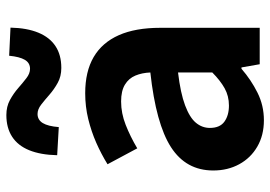

<svg xmlns="http://www.w3.org/2000/svg" viewBox="-148 -726 886 631"><g transform="rotate(-90 295.5 -410.0)"><path d="M216.4 13.8Q166.9 13.8 129.6 -7.9Q92.4 -29.5 71.8 -67.2Q51.2 -105 51.2 -152.6Q51.2 -242.2 127.9 -291.6Q204.7 -341 373.3 -359.4Q372.2 -386.8 363.1 -408.6Q354 -430.4 333.4 -442.9Q312.8 -455.5 278.1 -455.5Q239.3 -455.5 201.3 -440.5Q163.3 -425.6 124 -402.4L71.7 -500.1Q105.1 -520.7 142.2 -537.1Q179.3 -553.4 220.3 -563.5Q261.3 -573.5 305.1 -573.5Q376.4 -573.5 424 -545.7Q471.6 -517.8 495.9 -463Q520.1 -408.3 520.1 -327V0H400.4L389.9 -59.9H385.4Q349.3 -28.4 307 -7.3Q264.8 13.8 216.4 13.8ZM264.7 -101.1Q296.1 -101.1 321.6 -115.4Q347.1 -129.7 373.3 -155.8V-268.4Q305.4 -260.3 265.2 -245.2Q225 -230.1 208.1 -209.7Q191.1 -189.3 191.1 -163.8Q191.1 -130.8 211.7 -116Q232.3 -101.1 264.7 -101.1ZM388.2 -652Q360.3 -652 339.1 -663.9Q317.8 -675.7 300.3 -691Q282.8 -706.4 267.6 -718.2Q252.3 -730.1 236.9 -730.1Q217.6 -730.1 207.1 -713Q196.6 -695.9 193.8 -660.3L101.4 -665.6Q102.6 -720.2 117.8 -757.5Q132.9 -794.7 162.2 -813.7Q191.4 -832.6 233.4 -832.6Q261.3 -832.6 282.9 -820.8Q304.5 -809 322 -793.7Q339.5 -778.4 354.8 -766.6Q370.1 -754.8 385.5 -754.8Q404.8 -754.8 414.9 -771.9Q425 -788.9 428.3 -823.4L520.7 -819Q519.5 -764.6 504.1 -727.4Q488.7 -690.1 459.8 -671.1Q431 -652 388.2 -652Z"/></g></svg>

Font: Shanggu Sans SC VF
Style: Regular
Weight: 250
Designer: GuiWonder
Version: Version 1.021